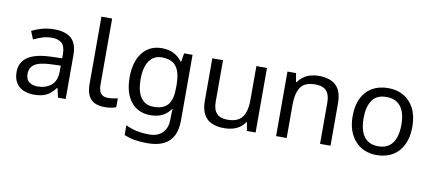

<svg xmlns="http://www.w3.org/2000/svg" viewBox="-80 -1022 3526 1570"><g transform="rotate(10 1682.5 -237.0)"><path d="M288 -545Q386 -545 433 -502Q480 -459 480 -365V0H416L399 -76H395Q372 -47 347.5 -27.5Q323 -8 291.5 1Q260 10 215 10Q167 10 128.5 -7Q90 -24 68 -59.5Q46 -95 46 -149Q46 -229 109 -272.5Q172 -316 303 -320L394 -323V-355Q394 -422 365 -448Q336 -474 283 -474Q241 -474 203 -461.5Q165 -449 132 -433L105 -499Q140 -518 188 -531.5Q236 -545 288 -545ZM314 -259Q214 -255 175.5 -227Q137 -199 137 -148Q137 -103 164.5 -82Q192 -61 235 -61Q303 -61 348 -98.5Q393 -136 393 -214V-262Z M804 10Q760 10 725.5 -4.5Q691 -19 671 -55.5Q651 -92 651 -157V-714H740V-165Q740 -117 758.5 -93Q777 -69 817 -69Q839 -69 862.5 -72.5Q886 -76 899 -80V-6Q885 1 857.5 5.5Q830 10 804 10Z M1184 -546Q1237 -546 1279.5 -526Q1322 -506 1352 -465H1357L1369 -536H1439V9Q1439 85 1413 136.5Q1387 188 1334 214Q1281 240 1199 240Q1141 240 1092.5 231.5Q1044 223 1006 206V125Q1044 145 1095 156Q1146 167 1204 167Q1273 167 1312.5 126.5Q1352 86 1352 16V-5Q1352 -17 1353 -39.5Q1354 -62 1355 -71H1351Q1323 -30 1281.5 -10Q1240 10 1185 10Q1081 10 1022.5 -63Q964 -136 964 -267Q964 -395 1022.5 -470.5Q1081 -546 1184 -546ZM1196 -472Q1151 -472 1119.5 -448Q1088 -424 1071.5 -378Q1055 -332 1055 -266Q1055 -167 1091.5 -114.5Q1128 -62 1198 -62Q1239 -62 1268 -72.5Q1297 -83 1316 -105.5Q1335 -128 1344 -163Q1353 -198 1353 -246V-267Q1353 -340 1336.5 -385Q1320 -430 1285 -451Q1250 -472 1196 -472Z M2057 -536V0H1985L1972 -71H1968Q1951 -43 1924 -25Q1897 -7 1865 1.5Q1833 10 1798 10Q1734 10 1690.5 -10.5Q1647 -31 1625 -74Q1603 -117 1603 -185V-536H1692V-191Q1692 -127 1721 -95Q1750 -63 1811 -63Q1871 -63 1905.5 -85.5Q1940 -108 1954.5 -151.5Q1969 -195 1969 -257V-536Z M2485 -546Q2581 -546 2630 -499.5Q2679 -453 2679 -349V0H2592V-343Q2592 -408 2563 -440Q2534 -472 2472 -472Q2383 -472 2349 -422Q2315 -372 2315 -278V0H2227V-536H2298L2311 -463H2316Q2334 -491 2360.5 -509.5Q2387 -528 2419 -537Q2451 -546 2485 -546Z M3311 -269Q3311 -202 3293.5 -150.5Q3276 -99 3243.5 -63Q3211 -27 3164.5 -8.5Q3118 10 3061 10Q3008 10 2963 -8.5Q2918 -27 2885 -63Q2852 -99 2833.5 -150.5Q2815 -202 2815 -269Q2815 -358 2845 -419.5Q2875 -481 2931 -513.5Q2987 -546 3064 -546Q3137 -546 3192.5 -513.5Q3248 -481 3279.5 -419.5Q3311 -358 3311 -269ZM2906 -269Q2906 -206 2922.5 -159.5Q2939 -113 2974 -88Q3009 -63 3063 -63Q3117 -63 3152 -88Q3187 -113 3203.5 -159.5Q3220 -206 3220 -269Q3220 -333 3203 -378Q3186 -423 3151.5 -447.5Q3117 -472 3062 -472Q2980 -472 2943 -418Q2906 -364 2906 -269Z"/></g></svg>

Font: binaryh115
Style: Book
Weight: 400
Designer: Jelle Bosma - Monotype Design Team
Foundry: Monotype Imaging Inc.
Version: Version 2.003